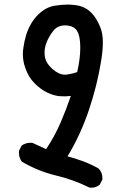

<svg xmlns="http://www.w3.org/2000/svg" viewBox="-20 -786 540 856"><path d="M295.9 -358.4Q279.3 -356.4 271.5 -356.4Q254.9 -356.4 243.2 -357.4Q217.8 -360.4 191.4 -373Q162.1 -386.7 133.8 -415Q106.4 -442.4 92.8 -483.4Q82 -512.7 82 -543.9Q82 -557.6 84 -571.3Q92.8 -635.7 117.2 -677.7Q130.9 -702.1 149.9 -720.7Q168.9 -739.3 188.5 -749Q208 -758.8 225.6 -760.7Q255.9 -765.6 280.3 -765.6Q296.9 -765.6 312.5 -763.7Q358.4 -758.8 386.7 -729.5Q410.2 -707 427.7 -663.1Q438.5 -636.7 438.5 -596.7Q438.5 -556.6 429.7 -507.8Q413.1 -405.3 376.5 -295.9Q339.8 -186.5 281.2 -88.9Q314.5 -80.1 348.1 -67.9Q381.8 -55.7 418.9 -35.2Q436.5 -17.6 436.5 6.8Q436.5 9.8 436.5 14.6L424.8 37.1Q409.2 50.8 387.7 50.8Q379.9 50.8 377.9 49.8Q306.6 14.6 228.5 -3.9Q150.4 -22.5 77.1 -65.4Q64.5 -83 64.5 -104.5Q64.5 -107.4 64.5 -113.3L76.2 -136.7Q93.8 -149.4 115.2 -149.4Q118.2 -149.4 124 -149.4L185.5 -121.1Q223.6 -177.7 250 -239.3Q275.4 -297.9 295.9 -358.4ZM337.9 -572.3Q337.9 -635.7 317.4 -656.2Q300.8 -672.9 270.5 -672.9Q236.3 -672.9 216.8 -647.5Q178.7 -596.7 178.7 -552.7Q178.7 -535.2 181.6 -525.9Q184.6 -516.6 187.5 -510.7Q196.3 -494.1 214.8 -477.5Q243.2 -453.1 268.6 -453.1Q270.5 -453.1 273.4 -453.1Q300.8 -456.1 324.2 -464.8Q337.9 -525.4 337.9 -572.3Z"/></svg>

Font: JasonHandwriting2
Style: SemiBold
Weight: 600
Version: Version 1.04.7